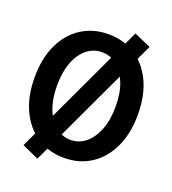

<svg xmlns="http://www.w3.org/2000/svg" viewBox="-148 -876 946 1054"><g transform="rotate(20 325.0 -349.0)"><path d="M326 12Q237 12 168.5 -32.5Q100 -77 62 -158Q24 -239 24 -349Q24 -460 62 -541Q100 -622 168.5 -666Q237 -710 326 -710Q415 -710 483 -666Q551 -622 589 -541Q627 -460 627 -349Q627 -240 589 -158.5Q551 -77 483 -32.5Q415 12 326 12ZM326 -93Q375 -93 413.5 -124.5Q452 -156 474.5 -213.5Q497 -271 497 -349Q497 -428 474.5 -485.5Q452 -543 413.5 -574Q375 -605 326 -605Q277 -605 238 -574Q199 -543 177 -485.5Q155 -428 155 -349Q155 -271 177 -213.5Q199 -156 238 -124.5Q277 -93 326 -93ZM191 66 94 22 462 -764 560 -721Z"/></g></svg>

Font: Azeret Mono Thin Medium
Style: Regular
Weight: 500
Version: Version 1.002